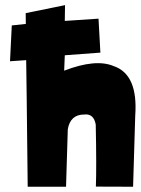

<svg xmlns="http://www.w3.org/2000/svg" viewBox="-20 -727 550 748"><path d="M233.4 -707 232.4 -645.5 363.8 -654.3 371.1 -522 232.4 -511.7 230 -451.7Q353 -499 422.4 -469.7Q518.6 -437.5 506.8 -275.9Q503.9 -191.9 498.5 0.5L353.5 0Q356.4 -74.7 353 -241.7Q345.2 -285.6 307.6 -280.8Q253.9 -280.8 244.1 -223.1L237.3 0.5H87.9L84 -345.7L82 -492.7L19 -488.3L25.9 -627.9L80.6 -633.8L80.1 -675.8Z"/></svg>

Font: Lapsus Pro (theguybrush.com)
Style: Bold
Weight: 700
Designer: Jose Roses
Version: Version 1.00 February 9, 2018, initial release